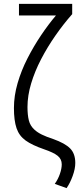

<svg xmlns="http://www.w3.org/2000/svg" viewBox="-20 -789 409 992"><path d="M324 183 263 161Q280 137 289.5 109.5Q299 82 299 60Q299 33 278 16Q257 -1 207 -18Q146 -39 112.5 -63Q79 -87 65.5 -126.5Q52 -166 52 -231Q52 -294 71 -359.5Q90 -425 122 -487.5Q154 -550 192 -606.5Q230 -663 269 -709H78V-769H353V-716Q308 -665 266.5 -605.5Q225 -546 192.5 -483.5Q160 -421 141 -358Q122 -295 122 -236Q122 -195 129 -167Q136 -139 158 -119Q173 -105 196.5 -93.5Q220 -82 254 -71Q316 -49 342.5 -22Q369 5 369 53Q369 83 355.5 120Q342 157 324 183Z"/></svg>

Font: Ubuntu Sans Condensed
Style: Regular
Weight: 400
Width: 3
Designer: Dalton Maag Ltd
Foundry: Dalton Maag Ltd
Version: Version 1.006; ttfautohint (v1.8.4.7-5d5b)